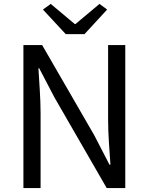

<svg xmlns="http://www.w3.org/2000/svg" viewBox="-20 -964 762 984"><path d="M100 0H188V-385C188 -462 181 -540 177 -614H181L260 -463L527 0H622V-733H534V-352C534 -276 541 -194 546 -120H541L463 -271L196 -733H100ZM317 -789H413L529 -915L490 -944L367 -841H363L240 -944L200 -915Z"/></svg>

Font: Source Han Sans KR Regular
Style: Regular
Weight: 400
Designer: Ryoko NISHIZUKA (kana & ideographs); Paul D. Hunt (Latin, Greek & Cyrillic); Wenlong ZHANG (bopomofo); Sandoll Communica
Foundry: Adobe Systems Incorporated
Version: Version 1.004;PS 1.004;hotconv 1.0.82;makeotf.lib2.5.63406